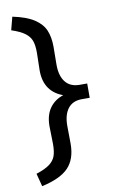

<svg xmlns="http://www.w3.org/2000/svg" viewBox="-98 -752 607 1004"><g transform="rotate(-10 205.5 -250.0)"><path d="M227 -507 226 -412Q226 -354 251 -321.5Q276 -289 324 -288H367V-212H322Q275 -211 250.5 -178.5Q226 -146 226 -88L227 7Q227 88 184.5 133Q142 178 42 200L24 131Q71 116 95 98Q119 80 127.5 56Q136 32 136 -7L134 -102Q134 -161 161 -198.5Q188 -236 237 -251L238 -248Q188 -264 161 -301.5Q134 -339 134 -398L136 -493Q136 -532 127.5 -555.5Q119 -579 95.5 -597Q72 -615 24 -631L42 -700Q115 -685 155.5 -658.5Q196 -632 211.5 -595.5Q227 -559 227 -507Z"/></g></svg>

Font: Lexend
Style: Regular
Weight: 400
Designer: Thomas Jockin
Foundry: Lexend
Version: Version 1.000